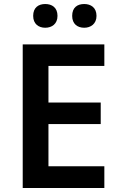

<svg xmlns="http://www.w3.org/2000/svg" viewBox="-20 -935 598 955"><path d="M145 -856C145 -816 172 -797 205 -797C238 -797 266 -816 266 -856C266 -898 238 -915 205 -915C172 -915 145 -898 145 -856ZM339 -856C339 -816 365 -797 399 -797C431 -797 460 -816 460 -856C460 -898 431 -915 399 -915C365 -915 339 -898 339 -856ZM499 0V-108H221V-318H481V-425H221V-607H499V-714H93V0Z"/></svg>

Font: Noto Sans Gunjala Gondi Semibold
Style: Regular
Weight: 400
Designer: Ek Type
Foundry: Ek Type
Version: Version 1.004